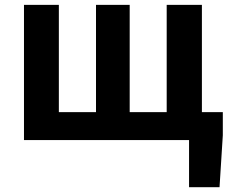

<svg xmlns="http://www.w3.org/2000/svg" viewBox="-20 -580 957 795"><path d="M762.8 195.2V0H725V-115.7H902.6V-20L889 195.2ZM79.3 0V-559.8H223.7V-115.7H377.5V-559.8H517V-115.7H670.2V-559.8H816V0Z"/></svg>

Font: Noto Sans SC Thin
Style: Regular
Weight: 100
Designer: Ryoko NISHIZUKA 西塚涼子 (kana, bopomofo & ideographs); Paul D. Hunt (Latin, Greek & Cyrillic); Sandoll Communications 산돌커뮤니
Foundry: Adobe
Version: Version 2.004-H2;hotconv 1.0.118;makeotfexe 2.5.65603